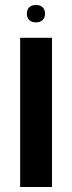

<svg xmlns="http://www.w3.org/2000/svg" viewBox="-20 -752 290 772"><path d="M61 -600H189V0H61ZM88 -697Q88 -714 98 -723Q108 -732 124 -732Q141 -732 151 -723Q161 -714 161 -697Q161 -680 151 -671Q141 -662 124 -662Q108 -662 98 -671Q88 -680 88 -697Z"/></svg>

Font: Noto Sans Hebrew Cond
Style: Bold
Weight: 700
Width: 2
Designer: Monotype Design Team
Foundry: Monotype Imaging Inc.
Version: Version 1.000